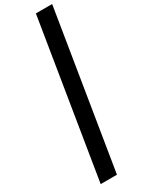

<svg xmlns="http://www.w3.org/2000/svg" viewBox="-305 -989 981 1288"><g transform="rotate(-30 186.0 -345.5)"><path d="M246 -950H372L176 259H50Z"/></g></svg>

Font: Be Vietnam ExtraBold
Style: Italic
Weight: 800
Italic angle: -9.778°
Designer: Gabriel Lam
Foundry: TypeRant
Version: Version 3.000